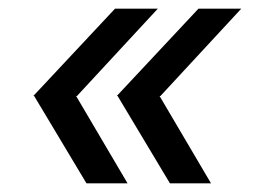

<svg xmlns="http://www.w3.org/2000/svg" viewBox="-20 -520 593 444"><path d="M373 -96 252 -298H250L439 -500H538L351 -298H349L468 -96ZM180 -96 59 -298H57L246 -500H345L158 -298H156L275 -96Z"/></svg>

Font: Figtree
Style: Italic
Weight: 400
Italic angle: -9.5°
Foundry: Erik Kennedy
Version: Version 2.001; ttfautohint (v1.8.4.7-5d5b);gftools[0.9.27]